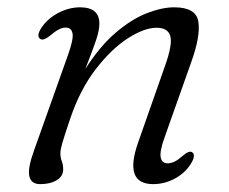

<svg xmlns="http://www.w3.org/2000/svg" viewBox="-20 -482 610 512"><path d="M88.5 -377.5Q76.5 -384 88 -404Q104 -430.5 133.5 -446.5Q163 -462.5 193.5 -462.5Q245 -462.5 245 -419Q245 -401 236.2 -375Q227.5 -349 207.5 -298Q246 -358.5 288.5 -394.8Q331 -431 371.5 -446.8Q412 -462.5 444.5 -462.5Q503 -462.5 509 -424Q515 -385.5 489.5 -315L419 -116Q405.5 -78.5 408.5 -62.5Q411.5 -46.5 427 -46.5Q436 -46.5 445.8 -51.2Q455.5 -56 468.5 -67.5Q483.5 -80.5 491.5 -76.5Q502.5 -70.5 492 -50.5Q477.5 -23.5 448.8 -7.2Q420 9 388.5 9Q309 9 348.5 -102.5L421 -309Q440.5 -364.5 434 -386.2Q427.5 -408 397.5 -408Q365 -408 321.2 -380Q277.5 -352 235.5 -297.8Q193.5 -243.5 167 -165Q151 -117.5 146 -100Q141 -82.5 141 -73Q141 -62 144.8 -52.2Q148.5 -42.5 148.5 -30Q148.5 -12 131.2 -1.5Q114 9 87 9Q63 9 58.2 -12.2Q53.5 -33.5 71 -81.5L161 -334.5Q176 -376 173.5 -392.2Q171 -408.5 154.5 -408.5Q138 -408.5 113 -386.5Q96.5 -373.5 88.5 -377.5Z"/></svg>

Font: Fraunces 9pt Soft Light
Style: Italic
Weight: 300
Italic angle: -16°
Version: Version 1.000;[0bf87f6ff]